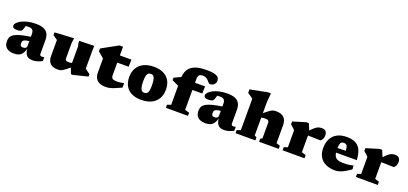

<svg xmlns="http://www.w3.org/2000/svg" viewBox="31 -1795 6098 2867"><g transform="rotate(20 3080.0 -362.0)"><path d="M363 -310V-240.5Q323.5 -236.5 299.5 -230.8Q275.5 -225 263 -217Q250.5 -209 246.2 -197.5Q242 -186 242 -170Q242 -139.5 251.5 -127.8Q261 -116 290.5 -116Q308 -116 320.2 -121.5Q332.5 -127 339.2 -137Q346 -147 346 -160V-353.5Q346 -394 327.5 -414.2Q309 -434.5 267 -434.5Q242.5 -434.5 227.8 -433.2Q213 -432 203 -430L227 -473Q222.5 -449.5 217.8 -430.5Q213 -411.5 208.2 -396.2Q203.5 -381 197.5 -367.5Q189 -347 168.8 -339Q148.5 -331 112 -331Q76 -331 59 -343Q42 -355 42 -375.5Q42 -398 64.5 -422.2Q87 -446.5 128 -467.8Q169 -489 225.8 -502.2Q282.5 -515.5 351.5 -515.5Q432.5 -515.5 479.5 -494Q526.5 -472.5 546.8 -432Q567 -391.5 567 -334.5V-120Q567 -106.5 570.8 -98.8Q574.5 -91 582 -87.8Q589.5 -84.5 601 -84.5Q608.5 -84.5 617.2 -85.8Q626 -87 638 -90.5V-28.5Q606 -10.5 567.8 2.2Q529.5 15 489 15Q445.5 15 416.8 -0.5Q388 -16 372.8 -48.5Q357.5 -81 354.5 -132L361.5 -138Q346.5 -79 324.5 -45.8Q302.5 -12.5 270.5 1.2Q238.5 15 193 15Q116 15 73.8 -19.5Q31.5 -54 31.5 -126Q31.5 -161 44.2 -188.5Q57 -216 91.8 -238Q126.5 -260 192 -277.5Q257.5 -295 363 -310Z M949.5 -189.5Q949.5 -172.5 954.8 -162.5Q960 -152.5 971.8 -148Q983.5 -143.5 1003.5 -143.5Q1019.5 -143.5 1039.2 -146.2Q1059 -149 1081 -154.5L1093 -104Q1043 -61.5 1011.8 -37.5Q980.5 -13.5 960 -2.2Q939.5 9 923.8 12Q908 15 888.5 15Q807.5 15 767.5 -24.8Q727.5 -64.5 727.5 -138.5V-395.5L655.5 -445V-490L959 -507L949.5 -425.5ZM1099.5 13.5 1057 -98V-416L1046 -452.5V-497.5L1281.5 -503L1279 -419V-142Q1284 -137.5 1293.5 -130Q1303 -122.5 1314.8 -113.5Q1326.5 -104.5 1338 -96.5Q1349.5 -88.5 1358.5 -83V-43.5L1128 13.5Z M1690 -184Q1690 -148.5 1709.5 -133.8Q1729 -119 1780.5 -119Q1803.5 -119 1830.8 -122Q1858 -125 1891 -132.5V-62Q1827.5 -32.5 1785.5 -15.8Q1743.5 1 1713 8Q1682.5 15 1653 15Q1593.5 15 1552.2 -3Q1511 -21 1489.8 -57.2Q1468.5 -93.5 1468.5 -148V-371L1375.5 -451V-496Q1384 -501.5 1405.2 -513Q1426.5 -524.5 1455.2 -540.5Q1484 -556.5 1516.2 -574Q1548.5 -591.5 1578.8 -608.5Q1609 -625.5 1633.5 -638.5H1690V-490ZM1598.5 -386.5 1600.5 -500.5H1873.5L1871 -386.5Z M2220 -100.5Q2246 -100.5 2262.2 -113.2Q2278.5 -126 2285.8 -155.8Q2293 -185.5 2293 -236.5Q2293 -295.5 2286 -331.2Q2279 -367 2263.2 -383.5Q2247.5 -400 2222 -400Q2196 -400 2180 -387.2Q2164 -374.5 2156.5 -344.8Q2149 -315 2149 -264Q2149 -205.5 2156 -169.5Q2163 -133.5 2178.5 -117Q2194 -100.5 2220 -100.5ZM2212 15Q2122.5 15 2059.8 -16Q1997 -47 1963.8 -105.5Q1930.5 -164 1930.5 -246Q1930.5 -330 1966.2 -390.5Q2002 -451 2068.8 -483.2Q2135.5 -515.5 2229.5 -515.5Q2319.5 -515.5 2382.2 -484.5Q2445 -453.5 2478.2 -395.2Q2511.5 -337 2511.5 -255Q2511.5 -170.5 2475.8 -110Q2440 -49.5 2373 -17.2Q2306 15 2212 15Z M2764.5 -386.5 2662 -372 2555.5 -421.5V-461L2671 -515.5L2785.5 -500.5H3043.5L3041 -386.5ZM2884 -70 2953.5 -50V0H2603V-50L2662 -69V-476Q2662 -546.5 2681.5 -596.2Q2701 -646 2740.2 -677.5Q2779.5 -709 2839.5 -724Q2899.5 -739 2981 -739Q3046.5 -739 3087.5 -731.8Q3128.5 -724.5 3150.5 -711.2Q3172.5 -698 3180.5 -680Q3188.5 -662 3188.5 -640.5Q3188.5 -607 3164.2 -582.2Q3140 -557.5 3097.5 -557.5Q3086 -557.5 3074.8 -570.2Q3063.5 -583 3049 -599Q3034.5 -615 3012.8 -627.8Q2991 -640.5 2958.5 -640.5Q2931 -640.5 2914.5 -632.2Q2898 -624 2891 -606.8Q2884 -589.5 2884 -561.5Z M3406 -310V-240.5Q3366.5 -236.5 3342.5 -230.8Q3318.5 -225 3306 -217Q3293.5 -209 3289.2 -197.5Q3285 -186 3285 -170Q3285 -139.5 3294.5 -127.8Q3304 -116 3333.5 -116Q3351 -116 3363.2 -121.5Q3375.5 -127 3382.2 -137Q3389 -147 3389 -160V-353.5Q3389 -394 3370.5 -414.2Q3352 -434.5 3310 -434.5Q3285.5 -434.5 3270.8 -433.2Q3256 -432 3246 -430L3270 -473Q3265.5 -449.5 3260.8 -430.5Q3256 -411.5 3251.2 -396.2Q3246.5 -381 3240.5 -367.5Q3232 -347 3211.8 -339Q3191.5 -331 3155 -331Q3119 -331 3102 -343Q3085 -355 3085 -375.5Q3085 -398 3107.5 -422.2Q3130 -446.5 3171 -467.8Q3212 -489 3268.8 -502.2Q3325.5 -515.5 3394.5 -515.5Q3475.5 -515.5 3522.5 -494Q3569.5 -472.5 3589.8 -432Q3610 -391.5 3610 -334.5V-120Q3610 -106.5 3613.8 -98.8Q3617.5 -91 3625 -87.8Q3632.5 -84.5 3644 -84.5Q3651.5 -84.5 3660.2 -85.8Q3669 -87 3681 -90.5V-28.5Q3649 -10.5 3610.8 2.2Q3572.5 15 3532 15Q3488.5 15 3459.8 -0.5Q3431 -16 3415.8 -48.5Q3400.5 -81 3397.5 -132L3404.5 -138Q3389.5 -79 3367.5 -45.8Q3345.5 -12.5 3313.5 1.2Q3281.5 15 3236 15Q3159 15 3116.8 -19.5Q3074.5 -54 3074.5 -126Q3074.5 -161 3087.2 -188.5Q3100 -216 3134.8 -238Q3169.5 -260 3235 -277.5Q3300.5 -295 3406 -310Z M4084 -50 4114.5 -62.5V-306.5Q4114.5 -323.5 4109 -334.8Q4103.5 -346 4090.8 -351.5Q4078 -357 4055 -357Q4035 -357 4013 -354Q3991 -351 3969.5 -345L3956.5 -392Q4009 -436 4041.8 -461.2Q4074.5 -486.5 4095.2 -498Q4116 -509.5 4132.5 -512.5Q4149 -515.5 4169 -515.5Q4254 -515.5 4295.2 -474Q4336.5 -432.5 4336.5 -356V-69L4396 -50V0H4084ZM4025 0H3710V-50L3769 -69V-568Q3762 -574.5 3748.8 -584.2Q3735.5 -594 3718.2 -605.5Q3701 -617 3681.5 -629.5V-686L3953 -739H4003.5L3991 -596V-64L4025 -50Z M4898 -512Q4942.5 -512 4961.8 -488.2Q4981 -464.5 4981 -428Q4981 -386 4964 -359.2Q4947 -332.5 4931.5 -332.5Q4897.5 -332.5 4869.5 -333.8Q4841.5 -335 4814.2 -336Q4787 -337 4755.5 -337Q4739.5 -337 4729.8 -335.8Q4720 -334.5 4711.8 -330.5Q4703.5 -326.5 4691.5 -318.5L4676 -352.5Q4720.5 -404 4751.5 -435.5Q4782.5 -467 4806 -483.5Q4829.5 -500 4851 -506Q4872.5 -512 4898 -512ZM4738.5 -395V-72L4805.5 -50V0H4457.5V-50L4516.5 -69V-340Q4509.5 -348 4498.8 -358.2Q4488 -368.5 4474.2 -381Q4460.5 -393.5 4443.5 -408.5V-453L4648.5 -515.5H4687.5Z M5293.5 -515.5Q5377.5 -515.5 5432.2 -487.8Q5487 -460 5515.5 -399.5Q5544 -339 5549 -240.5H5161.5V-312.5L5398 -316L5346 -279.5Q5347 -337 5340.8 -366.8Q5334.5 -396.5 5319.5 -407.2Q5304.5 -418 5280 -418Q5258 -418 5244 -408Q5230 -398 5223 -371.5Q5216 -345 5216 -294Q5216 -231.5 5230.8 -196Q5245.5 -160.5 5279 -145.5Q5312.5 -130.5 5367.5 -130.5Q5399.5 -130.5 5427 -132.2Q5454.5 -134 5479.8 -138.2Q5505 -142.5 5530.5 -149.5L5535.5 -89Q5485 -53.5 5443.2 -30.2Q5401.5 -7 5365.5 4Q5329.5 15 5295 15Q5205.5 15 5143 -15.2Q5080.5 -45.5 5047.8 -102.8Q5015 -160 5015 -241.5Q5015 -324 5046.5 -385.8Q5078 -447.5 5140.2 -481.5Q5202.5 -515.5 5293.5 -515.5Z M6062.5 -512Q6107 -512 6126.2 -488.2Q6145.5 -464.5 6145.5 -428Q6145.5 -386 6128.5 -359.2Q6111.5 -332.5 6096 -332.5Q6062 -332.5 6034 -333.8Q6006 -335 5978.8 -336Q5951.5 -337 5920 -337Q5904 -337 5894.2 -335.8Q5884.5 -334.5 5876.2 -330.5Q5868 -326.5 5856 -318.5L5840.5 -352.5Q5885 -404 5916 -435.5Q5947 -467 5970.5 -483.5Q5994 -500 6015.5 -506Q6037 -512 6062.5 -512ZM5903 -395V-72L5970 -50V0H5622V-50L5681 -69V-340Q5674 -348 5663.2 -358.2Q5652.5 -368.5 5638.8 -381Q5625 -393.5 5608 -408.5V-453L5813 -515.5H5852Z"/></g></svg>

Font: Newsreader 9pt ExtraBold
Style: Regular
Weight: 800
Designer: Hugues Gentile
Foundry: Production Type
Version: Version 1.003